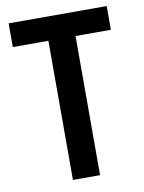

<svg xmlns="http://www.w3.org/2000/svg" viewBox="-82 -772 622 829"><g transform="rotate(-10 229.5 -357.0)"><path d="M289 0H170V-610H14V-714H444V-610H289Z"/></g></svg>

Font: Noto Sans Myanmar Condensed SemiBold
Style: Regular
Weight: 600
Width: 3
Designer: Monotype Design Team
Foundry: Monotype Imaging Inc.
Version: Version 2.107; ttfautohint (v1.8.4.7-5d5b)